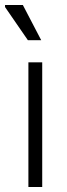

<svg xmlns="http://www.w3.org/2000/svg" viewBox="-34 -744 267 764"><path d="M79 0V-496H134V0ZM130 -584H77L-14 -716V-724H57Z"/></svg>

Font: Fustat Light
Style: Regular
Weight: 300
Designer: Mohamed Gaber, Khaled Hosny, Laura Garcia Mut
Foundry: Kief Type Foundry, Alif Type Foundry, Hard Type Foundry
Version: Version 1.007